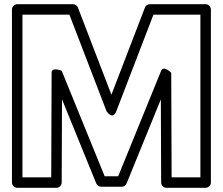

<svg xmlns="http://www.w3.org/2000/svg" viewBox="-20 -870 1064 915"><path d="M543.2 -30H478.8L274.2 -532.4C274.2 -532.4 226.1 -553.5 226 -523.1L224.1 -25H87V-800H310.8L487.7 -340C487.7 -340 517 -294.8 534.3 -340L711.2 -800H935V-25H797.9L796 -523.1C796 -523.1 759.3 -560.6 747.8 -532.4ZM560 20C569.3 20 579.3 14 583.2 4.4L746.5 -396.5L748 0.1C748 12.4 758.8 25 773 25H960C970.7 25 985 15.1 985 0V-825C985 -835.7 975.1 -850 960 -850H694C684.1 -850 674.4 -843.7 670.7 -834L511 -418.7L351.3 -834C347.8 -843.2 338.4 -850 328 -850H62C51.3 -850 37 -840.1 37 -825V0C37 10.7 46.9 25 62 25H249C261.3 25 273.9 14.3 274 0.1L275.5 -396.5L438.8 4.4C442.4 13.1 451.7 20 462 20Z"/></svg>

Font: Hussar Ekologiczny
Style: Regular
Weight: 400
Foundry: Cannot Into Space Fonts
Version: Version 0.97